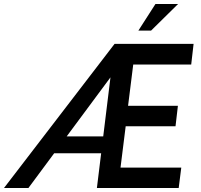

<svg xmlns="http://www.w3.org/2000/svg" viewBox="-35 -947 1011 967"><path d="M542 -726H940L928 -622H636L610 -414H861L849 -311H598L572 -103H878L865 0H453ZM541 -605Q538 -595 532.5 -581Q527 -567 527 -565L108 0H-15L542 -726ZM245 -260H500L489 -175H204ZM862 -927 726 -793H662L748 -927Z"/></svg>

Font: Josefin Sans Thin Medium
Style: Italic
Weight: 500
Italic angle: -7°
Version: Version 2.000